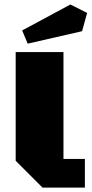

<svg xmlns="http://www.w3.org/2000/svg" viewBox="-20 -847 414 867"><path d="M363.3 0H171.9L50.8 -121.1V-611.8H266.6V-129.4H363.3ZM297.9 -826.7 373.5 -788.6 350.6 -706.1 105 -649.9 80.1 -709.5Z"/></svg>

Font: Black Ops One
Style: Regular
Weight: 400
Designer: James Grieshaber
Foundry: James Grieshaber
Version: Version 1.002